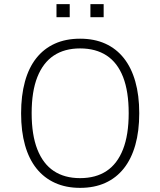

<svg xmlns="http://www.w3.org/2000/svg" viewBox="-20 -900 775 928"><path d="M367 8Q299 8 246 -16Q193 -40 156.5 -85.5Q120 -131 101 -198Q82 -265 82 -352Q82 -438 100.5 -505.5Q119 -573 155.5 -619Q192 -665 245 -689Q298 -713 367 -713Q436 -713 489 -689Q542 -665 578.5 -619Q615 -573 634 -506Q653 -439 653 -353Q653 -266 634 -199Q615 -132 578.5 -86Q542 -40 489 -16Q436 8 367 8ZM367 -39Q443 -39 495 -73.5Q547 -108 574.5 -178Q602 -248 602 -353Q602 -458 575 -527.5Q548 -597 495.5 -631.5Q443 -666 367 -666Q292 -666 240 -631.5Q188 -597 160.5 -527.5Q133 -458 133 -353Q133 -248 160.5 -178Q188 -108 240 -73.5Q292 -39 367 -39ZM417 -817V-880H481V-817ZM253 -817V-880H317V-817Z"/></svg>

Font: Nunito Sans 7pt SemiCondensed ExtraLight
Style: Regular
Weight: 250
Width: 4
Designer: Vernon Adams
Foundry: Vernon Adams
Version: Version 3.101;gftools[0.9.27]